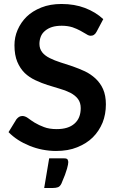

<svg xmlns="http://www.w3.org/2000/svg" viewBox="-20 -751 588 965"><path d="M499 -654.8 465.3 -591.3Q459.5 -580.6 453.1 -576.7Q446.3 -571.3 436 -571.3Q425.8 -571.3 413.6 -579.6Q393.1 -591.8 383.8 -596.7Q366.7 -606 344.7 -613.8Q319.8 -621.6 290.5 -621.6Q262.2 -621.6 241.7 -615.2Q221.7 -608.9 206.5 -596.2Q191.4 -583.5 185.1 -567.4Q178.2 -549.3 178.2 -530.3Q178.2 -505.9 192.4 -487.8Q205.6 -471.2 230 -459Q254.4 -446.8 283.7 -437.5Q285.2 -437 345.2 -417.5Q377 -406.2 406.7 -392.6Q435.5 -378.9 460 -356.4Q484.9 -333 498 -303.2Q512.2 -271 512.2 -226.6Q512.2 -176.8 495.6 -134.8Q477.5 -91.3 446.3 -60.5Q415.5 -29.8 367.7 -10.7Q322.8 7.8 261.2 7.8Q228 7.8 192.9 1Q160.2 -5.4 128.9 -18.1Q96.7 -31.2 70.8 -47.9Q43.9 -65.4 22.9 -86.9L62.5 -151.4Q68.4 -158.7 75.7 -163.6Q84 -168 92.3 -168Q105.5 -168 119.6 -158.2Q140.1 -143.1 153.8 -134.8Q176.8 -121.1 201.2 -112.3Q227.5 -102.1 265.1 -102.1Q323.2 -102.1 354 -129.4Q385.7 -156.7 385.7 -207.5Q385.7 -235.4 371.6 -253.9Q358.4 -271.5 333.5 -284.7Q307.1 -297.9 279.8 -305.2Q275.4 -306.2 219.2 -323.7Q190.9 -332.5 158.2 -347.7Q127 -362.3 104.5 -383.8Q81.1 -406.7 66.9 -440.4Q52.7 -474.6 52.7 -523.4Q52.7 -564.5 68.4 -600.6Q85 -638.7 113.8 -667Q142.6 -695.3 188 -713.4Q231.9 -731 289.1 -731Q354.5 -731 407.2 -710.9Q460.9 -690.4 499 -654.8ZM227.1 44.9H302.7Q316.4 44.9 319.8 50.8Q323.2 58.6 323.2 63.5Q323.2 64.9 322.5 69.3Q321.8 73.7 321.8 76.2Q319.8 86.4 316.9 96.7Q313.5 107.4 306.6 127.9Q303.2 137.2 288.6 171.9Q281.7 186 271.5 189.9Q261.2 193.8 245.6 193.8H202.1Z"/></svg>

Font: Lato-SemiBold
Style: Bold
Weight: 500
Designer: Lukasz Dziedzic with Adam Twardoch and Botio Nikoltchev
Foundry: tyPoland Lukasz Dziedzic
Version: ""